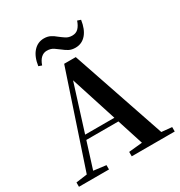

<svg xmlns="http://www.w3.org/2000/svg" viewBox="-216 -1105 1178 1255"><g transform="rotate(-30 373.0 -477.5)"><path d="M177.1 -815.6Q186.6 -882.2 219.1 -918.4Q251.5 -954.7 298.9 -954.7Q326.7 -954.7 347.2 -943.9Q367.7 -933.1 384 -919Q402.7 -904.2 422.9 -890.8Q443 -877.4 470.2 -877.4Q499.2 -877.4 517.1 -895.8Q535 -914.1 546 -947L571.1 -938.5Q561.4 -871.2 529.6 -834.7Q497.7 -798.2 449.4 -798.2Q420.5 -798.2 400.5 -808.9Q380.5 -819.6 363.8 -833.4Q345.1 -848.2 324.8 -861.8Q304.5 -875.5 274.9 -875.5Q250.1 -875.5 231.3 -858.1Q212.6 -840.8 201.3 -807.1ZM13.2 0V-32.6L112.6 -46.3H131.1L239.8 -32.6V0ZM82.8 0 331.4 -744.6H418.9L672.2 0H527.6L316.7 -656.5H337.4L334.2 -642.5L132 0ZM193.5 -241.1 200.6 -275H517.8L524.9 -241.1ZM411.5 0V-33.4L546.7 -47H597.4L736 -33.4V0Z"/></g></svg>

Font: Noto Serif HK ExtraLight
Style: Regular
Weight: 200
Designer: Ryoko NISHIZUKA 西塚涼子 (kana & ideographs); Frank Grießhammer (Latin, Greek & Cyrillic); Wenlong ZHANG 张文龙 (bopomofo); San
Foundry: Adobe
Version: Version 2.002-H1;hotconv 1.1.0;makeotfexe 2.6.0